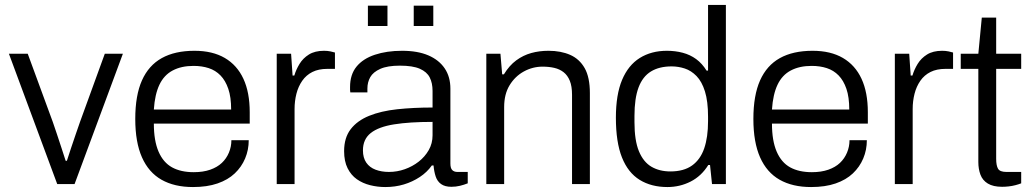

<svg xmlns="http://www.w3.org/2000/svg" viewBox="-20 -743 4168 775"><path d="M211 0 16 -526H92L193 -251Q200 -231 209.5 -202.5Q219 -174 228.5 -145Q238 -116 245 -94H250Q257 -116 266.5 -144.5Q276 -173 286 -202Q296 -231 303 -251L403 -526H476L281 0Z M759 12Q684 12 632 -17.5Q580 -47 553 -108Q526 -169 526 -263Q526 -358 553 -418.5Q580 -479 633 -508.5Q686 -538 765 -538Q838 -538 887.5 -509Q937 -480 962.5 -425Q988 -370 988 -290V-244H601Q601 -175 620 -131Q639 -87 674.5 -67.5Q710 -48 762 -48Q800 -48 828.5 -58Q857 -68 875.5 -85.5Q894 -103 904 -127Q914 -151 914 -177H984Q984 -138 969.5 -103.5Q955 -69 927.5 -43Q900 -17 858 -2.5Q816 12 759 12ZM601 -301H913Q913 -351 901.5 -384.5Q890 -418 870 -438.5Q850 -459 822.5 -468Q795 -477 761 -477Q712 -477 677 -458.5Q642 -440 623.5 -401Q605 -362 601 -301Z M1097 0V-526H1155L1161 -438H1168Q1175 -462 1189 -485Q1203 -508 1227 -523Q1251 -538 1288 -538Q1302 -538 1314 -535.5Q1326 -533 1332 -531V-465H1301Q1266 -465 1241 -452.5Q1216 -440 1200 -417Q1184 -394 1176.5 -364.5Q1169 -335 1169 -303V0Z M1535 12Q1504 12 1474 4.5Q1444 -3 1420.5 -19.5Q1397 -36 1383 -64Q1369 -92 1369 -133Q1369 -187 1395.5 -221.5Q1422 -256 1470 -275.5Q1518 -295 1583.5 -302Q1649 -309 1726 -309V-376Q1726 -408 1714.5 -430.5Q1703 -453 1674.5 -465.5Q1646 -478 1594 -478Q1544 -478 1515 -465Q1486 -452 1474.5 -431.5Q1463 -411 1463 -386V-370H1394Q1393 -375 1393 -380Q1393 -385 1393 -392Q1393 -442 1419 -474Q1445 -506 1493 -522Q1541 -538 1603 -538Q1666 -538 1709 -519.5Q1752 -501 1775 -467Q1798 -433 1798 -385V-83Q1798 -64 1805.5 -56.5Q1813 -49 1826 -49H1868V-3Q1853 3 1836.5 7Q1820 11 1802 11Q1776 11 1760.5 0Q1745 -11 1738.5 -31Q1732 -51 1730 -75H1723Q1704 -48 1674.5 -28.5Q1645 -9 1610 1.5Q1575 12 1535 12ZM1550 -49Q1583 -49 1614 -60Q1645 -71 1670 -90.5Q1695 -110 1710.5 -137Q1726 -164 1726 -197V-251Q1633 -251 1570.5 -241Q1508 -231 1476.5 -206Q1445 -181 1445 -136Q1445 -106 1458.5 -86.5Q1472 -67 1496 -58Q1520 -49 1550 -49ZM1465 -638V-720H1544V-638ZM1650 -638V-720H1729V-638Z M1943 0V-526H2000L2007 -443H2014Q2036 -479 2064 -499.5Q2092 -520 2124.5 -529Q2157 -538 2194 -538Q2244 -538 2281.5 -521.5Q2319 -505 2340 -468Q2361 -431 2361 -367V0H2289V-360Q2289 -395 2280 -417Q2271 -439 2255 -451.5Q2239 -464 2217.5 -469Q2196 -474 2170 -474Q2130 -474 2094.5 -454.5Q2059 -435 2037 -399Q2015 -363 2015 -311V0Z M2674 12Q2609 12 2562 -17Q2515 -46 2490.5 -107.5Q2466 -169 2466 -268Q2466 -361 2491 -420.5Q2516 -480 2562.5 -509Q2609 -538 2672 -538Q2706 -538 2736 -530Q2766 -522 2790 -504.5Q2814 -487 2832 -458H2838V-723H2910V0H2854L2846 -77H2839Q2811 -32 2767.5 -10Q2724 12 2674 12ZM2686 -51Q2740 -51 2773.5 -75Q2807 -99 2822.5 -144Q2838 -189 2838 -254V-272Q2838 -334 2825.5 -374Q2813 -414 2791.5 -436Q2770 -458 2744 -466.5Q2718 -475 2691 -475Q2641 -475 2607.5 -454.5Q2574 -434 2557.5 -390Q2541 -346 2541 -275V-250Q2541 -176 2559 -132.5Q2577 -89 2609.5 -70Q2642 -51 2686 -51Z M3254 12Q3179 12 3127 -17.5Q3075 -47 3048 -108Q3021 -169 3021 -263Q3021 -358 3048 -418.5Q3075 -479 3128 -508.5Q3181 -538 3260 -538Q3333 -538 3382.5 -509Q3432 -480 3457.5 -425Q3483 -370 3483 -290V-244H3096Q3096 -175 3115 -131Q3134 -87 3169.5 -67.5Q3205 -48 3257 -48Q3295 -48 3323.5 -58Q3352 -68 3370.5 -85.5Q3389 -103 3399 -127Q3409 -151 3409 -177H3479Q3479 -138 3464.5 -103.5Q3450 -69 3422.5 -43Q3395 -17 3353 -2.5Q3311 12 3254 12ZM3096 -301H3408Q3408 -351 3396.5 -384.5Q3385 -418 3365 -438.5Q3345 -459 3317.5 -468Q3290 -477 3256 -477Q3207 -477 3172 -458.5Q3137 -440 3118.5 -401Q3100 -362 3096 -301Z M3592 0V-526H3650L3656 -438H3663Q3670 -462 3684 -485Q3698 -508 3722 -523Q3746 -538 3783 -538Q3797 -538 3809 -535.5Q3821 -533 3827 -531V-465H3796Q3761 -465 3736 -452.5Q3711 -440 3695 -417Q3679 -394 3671.5 -364.5Q3664 -335 3664 -303V0Z M4025 11Q3989 11 3967.5 -2Q3946 -15 3937.5 -38Q3929 -61 3929 -89V-465H3858V-526H3929L3943 -672H4001V-526H4102V-465H4001V-102Q4001 -75 4008.5 -62Q4016 -49 4042 -49H4102V-3Q4092 1 4078.5 4.5Q4065 8 4051 9.5Q4037 11 4025 11Z"/></svg>

Font: Archivo SemiBold Light
Style: Regular
Weight: 300
Version: Version 2.001